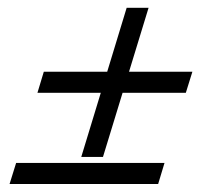

<svg xmlns="http://www.w3.org/2000/svg" viewBox="-20 -462 556 482"><path d="M298 -442.5H353L238.5 -68H184ZM90 -282H463L446.5 -229H74ZM20.5 -53H393L377 0H4Z"/></svg>

Font: Newsreader 16pt Medium
Style: Italic
Weight: 500
Italic angle: -17°
Designer: Hugues Gentile
Foundry: Production Type
Version: Version 1.003